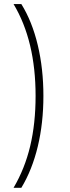

<svg xmlns="http://www.w3.org/2000/svg" viewBox="-20 -853 340 929"><path d="M152.2 -388.9Q152.2 -655.6 45.6 -833.3H83.3Q135.6 -748.9 162.8 -634.4Q190 -520 190 -388.9Q190 -257.8 162.8 -144.4Q135.6 -31.1 83.3 55.6H45.6Q100 -36.7 126.1 -146.1Q152.2 -255.6 152.2 -388.9Z"/></svg>

Font: Paperlogy 2 ExtraLight
Style: Regular
Weight: 250
Designer: redesigned by Lee Juim, glyphs from Gmarket Sans & Montserrat
Foundry: PT&
Version: Version 1.001